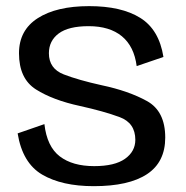

<svg xmlns="http://www.w3.org/2000/svg" viewBox="-20 -618 622 642"><path d="M293.5 4.5Q411 4.5 471.8 -35.8Q532.5 -76 532.5 -158Q532.5 -246.5 471.2 -280.2Q410 -314 320 -333Q243 -350 193.2 -369.2Q143.5 -388.5 143.5 -440Q143.5 -481.5 176.2 -506Q209 -530.5 276.5 -530.5Q346.5 -530.5 387.5 -496.8Q428.5 -463 437 -397L526.5 -427.5Q512 -519 449 -558.2Q386 -597.5 278 -597.5Q169 -597.5 106.2 -557.2Q43.5 -517 43.5 -440Q43.5 -355 100.2 -319Q157 -283 248 -263.5Q327 -246 379.8 -226.5Q432.5 -207 432.5 -150.5Q432.5 -111.5 398 -87Q363.5 -62.5 295 -62.5Q222.5 -62.5 179.8 -95.2Q137 -128 128.5 -203L39 -172Q55 -73 121 -34.2Q187 4.5 293.5 4.5Z"/></svg>

Font: Anybody UltraCondensed Thin
Style: Regular
Weight: 400
Version: Version 1.111